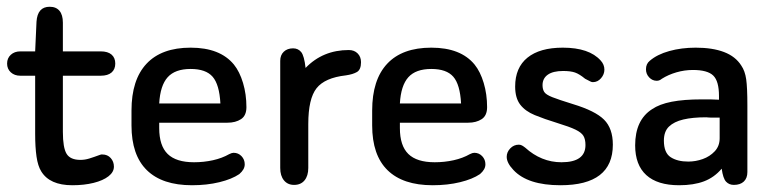

<svg xmlns="http://www.w3.org/2000/svg" viewBox="-20 -538 2292 568"><path d="M84 -314V-142Q84 -103 88 -75Q92 -47 102 -31Q127 10 194 10Q229 10 257 3Q285 -4 301 -16.5Q317 -29 317 -45Q317 -60 307.5 -70.5Q298 -81 283 -81Q281 -81 279.5 -81Q278 -81 276 -80Q257 -73 244 -69Q231 -65 218 -65Q188 -65 177 -83Q166 -101 166 -148V-314H278Q299 -314 310 -323.5Q321 -333 321 -350Q321 -367 310 -376.5Q299 -386 278 -386H166V-471Q166 -494 156 -506Q146 -518 127 -518Q91 -518 88 -474L84 -386H40Q23 -386 12 -376Q1 -366 1 -350Q1 -334 12 -324Q23 -314 40 -314Z M451 -175H653Q677 -175 693 -185.5Q709 -196 709 -221Q709 -259 699 -292.5Q689 -326 672 -347Q631 -397 544 -397Q458 -397 413.5 -349.5Q369 -302 369 -211V-167Q369 -79 414.5 -34.5Q460 10 548 10Q592 10 629 1Q666 -8 688 -23Q696 -30 700 -37Q704 -44 704 -52Q704 -66 694.5 -76Q685 -86 671 -86Q666 -86 658 -82Q637 -70 610 -64Q583 -58 554 -58Q501 -58 476 -82.5Q451 -107 451 -159ZM632 -232H451Q454 -285 476 -309.5Q498 -334 544 -334Q589 -334 609 -311Q629 -288 632 -232Z M884 -337Q880 -373 871 -384Q862 -395 847 -395Q830 -395 819.5 -385Q809 -375 809 -358V-41Q809 -18 820 -4.5Q831 9 850 9Q870 9 881 -4.5Q892 -18 892 -41V-171Q892 -246 916.5 -277Q941 -308 1003 -315Q1024 -318 1036 -325Q1048 -332 1048 -354Q1048 -370 1038 -380Q1028 -390 1012 -390Q935 -390 884 -337Z M1163 -175H1365Q1389 -175 1405 -185.5Q1421 -196 1421 -221Q1421 -259 1411 -292.5Q1401 -326 1384 -347Q1343 -397 1256 -397Q1170 -397 1125.5 -349.5Q1081 -302 1081 -211V-167Q1081 -79 1126.5 -34.5Q1172 10 1260 10Q1304 10 1341 1Q1378 -8 1400 -23Q1408 -30 1412 -37Q1416 -44 1416 -52Q1416 -66 1406.5 -76Q1397 -86 1383 -86Q1378 -86 1370 -82Q1349 -70 1322 -64Q1295 -58 1266 -58Q1213 -58 1188 -82.5Q1163 -107 1163 -159ZM1344 -232H1163Q1166 -285 1188 -309.5Q1210 -334 1256 -334Q1301 -334 1321 -311Q1341 -288 1344 -232Z M1638 10Q1793 10 1793 -110Q1793 -158 1767 -184Q1741 -210 1675 -230Q1633 -243 1614 -250.5Q1595 -258 1590 -266Q1585 -274 1585 -286Q1585 -306 1600.5 -317Q1616 -328 1646 -328Q1668 -328 1681 -323.5Q1694 -319 1711 -305Q1723 -299 1726.5 -297Q1730 -295 1734 -295Q1748 -295 1758 -306.5Q1768 -318 1768 -332Q1768 -347 1757 -359Q1723 -397 1645 -397Q1577 -397 1540.5 -367.5Q1504 -338 1504 -282Q1504 -248 1519 -228.5Q1534 -209 1562 -197.5Q1590 -186 1629 -174Q1665 -163 1682.5 -154.5Q1700 -146 1706 -136Q1712 -126 1712 -109Q1712 -58 1641 -58Q1611 -58 1584 -69Q1557 -80 1534 -101Q1529 -105 1524.5 -107.5Q1520 -110 1515 -110Q1500 -110 1489.5 -99Q1479 -88 1479 -74Q1479 -56 1499 -35Q1541 10 1638 10Z M2107 -243Q2090 -244 2081 -244Q2072 -244 2067 -244Q2062 -244 2056 -244Q2003 -244 1967 -237Q1931 -230 1909 -215Q1859 -183 1859 -108Q1859 -50 1892 -20Q1925 10 1989 10Q2032 10 2062.5 -1.5Q2093 -13 2115 -39Q2119 -10 2128 -0.5Q2137 9 2151 9Q2170 9 2180.5 -1Q2191 -11 2191 -29V-226Q2191 -279 2187.5 -303.5Q2184 -328 2173 -344Q2156 -371 2122 -384Q2088 -397 2038 -397Q1996 -397 1960 -387Q1924 -377 1902 -358Q1891 -349 1891 -333Q1891 -319 1900.5 -309Q1910 -299 1923 -299Q1931 -299 1938 -305Q1957 -317 1981 -324Q2005 -331 2030 -331Q2073 -331 2090 -314.5Q2107 -298 2107 -254ZM2109 -190V-129Q2109 -106 2094.5 -90.5Q2080 -75 2059 -67.5Q2038 -60 2016 -60Q1984 -60 1964 -73Q1944 -86 1944 -122Q1944 -149 1959 -163.5Q1974 -178 2001.5 -184.5Q2029 -191 2069 -191Q2078 -190 2088.5 -190Q2099 -190 2109 -190Z"/></svg>

Font: Beiruti Medium
Style: Regular
Weight: 500
Designer: Arlette Boutros
Foundry: Boutros
Version: Version 1.41